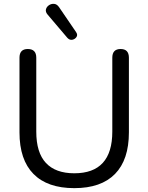

<svg xmlns="http://www.w3.org/2000/svg" viewBox="-20 -966 769 995"><path d="M365 9Q226 9 153.5 -64.5Q81 -138 81 -280V-667Q81 -712 124 -712Q168 -712 168 -667V-284Q168 -175 218 -121.5Q268 -68 365 -68Q562 -68 562 -284V-667Q562 -712 605 -712Q648 -712 648 -667V-280Q648 -138 576 -64.5Q504 9 365 9ZM329 -770 227 -890Q215 -904 218 -917Q221 -930 233 -938.5Q245 -947 260 -946Q275 -945 286 -929L374 -800Q384 -786 376.5 -774.5Q369 -763 355 -760Q341 -757 329 -770Z"/></svg>

Font: Chiron GoRound TC N
Style: Regular
Weight: 350
Designer: Ryoko NISHIZUKA 西塚涼子 (kana, bopomofo & ideographs); Paul D. Hunt (Latin, Greek & Cyrillic); Sandoll Communications 산돌커뮤니
Foundry: Adobe
Version: Version 1.000;hotconv 1.1.1;makeotfexe 2.6.0